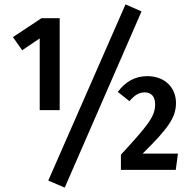

<svg xmlns="http://www.w3.org/2000/svg" viewBox="-20 -774 866 875"><path d="M552 -754 200 49 275 81 625 -722ZM252 -691H169L39 -605L81 -545L161 -599V-272H252ZM651 -427C593 -427 549 -399 517 -355L570 -313C593 -340 613 -353 640 -353C669 -353 687 -334 687 -299C687 -244 657 -206 531 -69V0H781L791 -74H630C751 -193 782 -241 782 -305C782 -372 734 -427 651 -427Z"/></svg>

Font: Fira Sans Condensed Medium
Style: Regular
Weight: 500
Width: 3
Designer: Carrois Corporate & Edenspiekermann AG
Foundry: Carrois Corporate GbR & Edenspiekermann AG
Version: Version 4.202;PS 004.202;hotconv 1.0.88;makeotf.lib2.5.64775